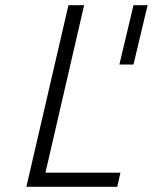

<svg xmlns="http://www.w3.org/2000/svg" viewBox="-20 -715 585 735"><path d="M242 -695H302L154 -54H441L429 0H81ZM491 -695H545L491 -468H437Z"/></svg>

Font: Cairo Light
Style: Italic
Weight: 300
Italic angle: -13°
Designer: Mohamed Gaber, Accademia di Belle Arti di Urbino and others
Foundry: Kief Type Foundry, Accademia di Belle Arti di Urbino and others
Version: Version 3.011